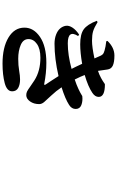

<svg xmlns="http://www.w3.org/2000/svg" viewBox="281 -1146 937 1540"><g transform="rotate(90 750.0 -375.5)"><path d="M310.5 -758.8 307.6 -768.6Q361.3 -824.2 424.8 -824.2Q477.5 -824.2 505.4 -811.5Q533.2 -798.8 537.1 -767.6Q543.9 -717.8 547.9 -692.4Q580.1 -703.1 605.5 -717.3Q630.9 -731.4 642.1 -739.7Q653.3 -748 656.2 -748Q756.8 -748 756.8 -698.2Q756.8 -668.9 724.6 -647.5Q674.8 -613.3 581.1 -585.9Q591.8 -556.6 617.2 -505.9Q661.1 -520.5 692.9 -535.6Q724.6 -550.8 736.8 -558.6Q749 -566.4 750 -566.4Q790 -571.3 821.8 -559.1Q853.5 -546.9 853.5 -513.7Q853.5 -481.4 821.3 -460.9Q773.4 -429.7 679.7 -400.4Q709 -356.4 745.1 -318.4Q781.2 -280.3 797.9 -260.7Q814.5 -241.2 814.5 -220.7Q814.5 -177.7 793 -147.5Q771.5 -117.2 743.2 -117.2Q726.6 -117.2 713.4 -123.5Q700.2 -129.9 673.8 -148.9Q647.5 -168 624 -182.6Q548.8 -230.5 442.4 -230.5Q372.1 -230.5 332.5 -203.1Q293 -175.8 293 -134.8Q293 -92.8 339.8 -72.8Q386.7 -52.7 451.2 -52.7Q503.9 -52.7 545.9 -60.1Q587.9 -67.4 617.2 -67.4Q658.2 -67.4 685.1 -52.2Q711.9 -37.1 711.9 -3.9Q711.9 38.1 646 55.7Q580.1 73.2 490.2 73.2Q359.4 73.2 280.3 25.4Q201.2 -22.5 201.2 -102.5Q201.2 -176.8 275.9 -227.5Q350.6 -278.3 483.4 -278.3Q566.4 -278.3 649.4 -261.7Q665 -257.8 658.2 -271.5Q652.3 -281.2 628.9 -315.4Q605.5 -349.6 589.8 -376Q451.2 -343.8 330.1 -343.8Q290 -343.8 257.8 -356Q225.6 -368.2 208 -388.7Q190.4 -409.2 186.5 -434.1Q182.6 -459 200.7 -487.3Q218.8 -515.6 256.8 -541L268.6 -533.2Q215.8 -450.2 327.1 -450.2Q419.9 -450.2 532.2 -480.5Q530.3 -483.4 514.6 -515.6Q499 -547.9 491.2 -565.4Q401.4 -549.8 335 -549.8Q253.9 -549.8 214.8 -578.1Q175.8 -606.4 146.5 -681.6L156.2 -689.5Q201.2 -662.1 230.5 -653.3Q259.8 -644.5 306.6 -644.5Q357.4 -644.5 448.2 -664.1L433.6 -697.3Q424.8 -720.7 415.5 -730Q406.2 -739.3 384.8 -745.1Q355.5 -753.9 310.5 -758.8Z"/></g></svg>

Font: Bpmf Zihi Serif Heavy
Style: Heavy
Weight: 900
Foundry: But Ko
Version: Version 1.320